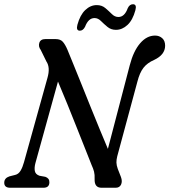

<svg xmlns="http://www.w3.org/2000/svg" viewBox="-23 -884 798 904"><path d="M144 -117Q138 -95 141 -79Q144 -63 163 -56.5L190.5 -51.5Q210 -44.5 209.5 -26Q209.5 0 181.5 0H25Q-3.5 0 -3 -24.5Q-2.5 -45.5 21 -53.5L48.5 -60.5Q64 -64 73.8 -80.2Q83.5 -96.5 90 -120.5L200.5 -517.5Q214.5 -566.5 195.5 -594.5L169 -648.5Q156.5 -665 162.2 -682.5Q168 -700 190.5 -700H239Q261.5 -700 272.8 -687.2Q284 -674.5 294.5 -650Q304.5 -626 321.5 -584Q338.5 -542 359.8 -489.5Q381 -437 403.2 -381.5Q425.5 -326 446.8 -274.5Q468 -223 485 -183L588 -577Q605.5 -644 636.8 -680.2Q668 -716.5 707 -716.5Q727 -716.5 740.8 -704.2Q754.5 -692 754.5 -668.5Q754 -626 703 -602Q670.5 -588 652.5 -564.8Q634.5 -541.5 624 -500L529 -148Q525 -132 525.2 -118.8Q525.5 -105.5 531.5 -89L546.5 -50.5Q554 -30 547 -15Q540 0 521.5 0H455Q421 0 422.5 -41Q423.5 -61 419.8 -75.8Q416 -90.5 408.5 -106.5Q397.5 -134 379.5 -179.8Q361.5 -225.5 339.5 -280.5Q317.5 -335.5 294.5 -392.8Q271.5 -450 250 -500ZM523 -743.5Q499.5 -743.5 482.8 -757.5Q466 -771.5 452.2 -785.2Q438.5 -799 422 -799Q393 -799 377.5 -758Q368 -739.5 353 -739.5Q334 -739.5 341.5 -767.5Q354 -813.5 378.5 -836.8Q403 -860 432.5 -860Q456.5 -860 473 -846Q489.5 -832 503.5 -818Q517.5 -804 534.5 -804Q563.5 -804 578.5 -845.5Q587 -864 603 -864Q622 -864 614.5 -836Q602 -789.5 577.2 -766.5Q552.5 -743.5 523 -743.5Z"/></svg>

Font: Fraunces 144pt SuperSoft
Style: Italic
Weight: 400
Italic angle: -16°
Version: Version 1.000;[b76b70a41]